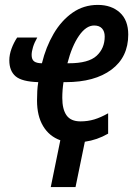

<svg xmlns="http://www.w3.org/2000/svg" viewBox="-20 -571 559 783"><path d="M421 -26Q376 0 326 7L288 192H187L226 1Q181 -15 156 -56.5Q131 -98 131 -161Q131 -181 132 -199.5Q133 -218 136 -236Q69 -238 43.5 -260Q18 -282 18 -325Q18 -348 27 -372.5Q36 -397 50 -418H132Q120 -397 114.5 -378.5Q109 -360 109 -347Q109 -328 119.5 -320.5Q130 -313 151 -313Q167 -379 198.5 -433Q230 -487 275.5 -519Q321 -551 379 -551Q434 -551 468.5 -520Q503 -489 503 -430Q503 -338 434.5 -287Q366 -236 248 -236H239Q234 -204 234 -172Q234 -125 251.5 -100.5Q269 -76 308 -76Q338 -76 364.5 -84Q391 -92 421 -109ZM261 -313Q341 -313 374 -343.5Q407 -374 407 -422Q407 -443 396 -455Q385 -467 364 -467Q331 -467 302 -425Q273 -383 255 -313Z"/></svg>

Font: Noto Sans ExtraCondensed SemiBold
Style: Italic
Weight: 600
Width: 2
Italic angle: -12°
Designer: Monotype Design Team
Foundry: Monotype Imaging Inc.
Version: Version 2.013; ttfautohint (v1.8.4.7-5d5b)